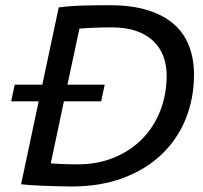

<svg xmlns="http://www.w3.org/2000/svg" viewBox="-20 -690 762 720"><path d="M22 0ZM35.2 -372.6H138.7L200.2 -662.1Q219.7 -665 243.2 -666.7Q266.6 -668.5 291.5 -669.2Q316.4 -669.9 342 -670.2Q367.7 -670.4 391.1 -670.4Q476.1 -670.4 536.1 -651.1Q596.2 -631.8 634.3 -597.4Q672.4 -563 689.9 -515.1Q707.5 -467.3 707.5 -410.6Q707.5 -319.8 675.8 -242.7Q644 -165.5 584.7 -109.6Q525.4 -53.7 440.7 -22.2Q356 9.3 249.5 9.3Q225.6 9.3 196.5 8.5Q167.5 7.8 140.1 6.6Q112.8 5.4 90.8 3.9Q68.8 2.4 59.1 1L125 -310.1H22ZM398.9 -587.4Q379.4 -587.4 360.4 -586.9Q341.3 -586.4 325.2 -585.7Q309.1 -585 296.6 -584.2Q284.2 -583.5 277.8 -582.5L232.9 -372.6H372.6L359.4 -310.1H219.7L170.4 -77.6Q175.3 -76.7 185.3 -76.2Q195.3 -75.7 208.7 -75Q222.2 -74.2 238 -74Q253.9 -73.7 270.5 -73.7Q346.7 -73.7 408.4 -99.4Q470.2 -125 513.9 -169.7Q557.6 -214.4 581.3 -275.4Q605 -336.4 605 -407.7Q605 -446.3 592.5 -479.2Q580.1 -512.2 554.7 -536.4Q529.3 -560.5 490.5 -574Q451.7 -587.4 398.9 -587.4Z"/></svg>

Font: PT Astra Sans
Style: Italic
Weight: 400
Italic angle: -16°
Designer: A.Korolkova, I. Chaeva
Foundry: ParaType Ltd
Version: Version 1.001; ttfautohint (v1.6)